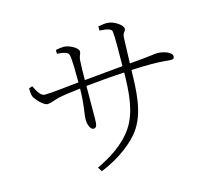

<svg xmlns="http://www.w3.org/2000/svg" viewBox="-110 -896 1221 1076"><g transform="rotate(-15 500.0 -358.5)"><path d="M79 -515C79 -503 80 -478 85 -467C95 -445 136 -403 156 -403C177 -403 199 -415 225 -421C257 -428 299 -434 355 -440C353 -328 340 -300 340 -262C340 -240 350 -203 371 -203C387 -203 392 -217 392 -257L393 -445C461 -452 542 -459 617 -463C616 -348 607 -235 553 -154C499 -73 412 -21 337 14L353 39C470 -8 550 -77 586 -126C655 -219 657 -349 660 -466C703 -468 743 -469 776 -469C841 -469 872 -463 890 -463C905 -463 908 -470 908 -480C908 -504 857 -520 825 -520C802 -520 792 -514 661 -504L666 -651C668 -686 684 -681 684 -701C684 -718 638 -756 594 -756C579 -756 561 -753 544 -750V-726C584 -723 613 -719 615 -700C619 -664 618 -599 617 -500L393 -479C393 -532 395 -574 396 -591C398 -622 408 -622 408 -642C408 -664 355 -690 326 -690C312 -690 294 -687 280 -684V-662C320 -659 343 -654 348 -636C355 -611 355 -519 355 -476C297 -470 196 -458 155 -458C131 -458 113 -494 99 -522Z"/></g></svg>

Font: Noto Serif CJK SC ExtraLight
Style: Regular
Weight: 200
Designer: Ryoko NISHIZUKA 西塚涼子 (kana & ideographs); Frank Grießhammer (Latin, Greek & Cyrillic); Wenlong ZHANG 张文龙 (bopomofo); San
Foundry: Adobe
Version: Version 2.001;hotconv 1.1.0;makeotfexe 2.6.0